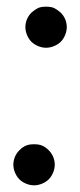

<svg xmlns="http://www.w3.org/2000/svg" viewBox="-20 -774 240 575"><path d="M100 -486ZM61 -717Q66 -728 74 -736Q84 -745 94 -750Q103 -754 118 -754Q133 -754 142 -750Q152 -745 162 -736Q170 -728 175 -717Q180 -705 180 -693Q180 -681 175 -669Q170 -657 162 -649Q154 -641 142 -636Q130 -631 118 -631Q106 -631 94 -636Q82 -641 74 -649Q66 -657 61 -669Q56 -681 56 -693Q56 -705 61 -717ZM25 -305Q30 -316 38 -324Q48 -334 58 -338Q67 -342 82 -342Q97 -342 106 -338Q116 -334 126 -324Q134 -316 139 -305Q144 -293 144 -281Q144 -269 139 -257Q134 -245 126 -237Q118 -229 106 -224Q94 -219 82 -219Q70 -219 58 -224Q46 -229 38 -237Q30 -245 25 -257Q20 -269 20 -281Q20 -293 25 -305Z"/></svg>

Font: DSEG7 Classic
Style: Italic
Weight: 400
Italic angle: -5°
Designer: Keshikan(Twitter:@keshinomi_88pro)
Version: Version 0.46